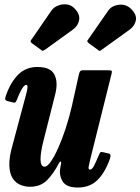

<svg xmlns="http://www.w3.org/2000/svg" viewBox="-20 -842 643 880"><path d="M6.5 -402Q28 -464.5 63.2 -499.8Q98.5 -535 151.5 -535Q211.5 -535 229.2 -500.5Q247 -466 233.5 -411.5L180 -200Q165.5 -144.5 165.8 -111.2Q166 -78 184.5 -78Q197 -78 213.5 -102Q230 -126 247.8 -166Q265.5 -206 281.5 -255Q297.5 -304 309 -354L341.5 -500.5Q343.5 -509.5 346.8 -514.8Q350 -520 362 -520H472.5Q487 -520 490.8 -518Q494.5 -516 491.5 -504.5L393.5 -111Q390 -96.5 386.8 -80.5Q383.5 -64.5 392 -64.5Q402 -64.5 411 -82.2Q420 -100 433.5 -132Q437 -140.5 440 -143.8Q443 -147 454.5 -144L475.5 -139Q485 -137 486.2 -132Q487.5 -127 484.5 -116.5Q463 -53.5 428 -18Q393 17.5 336.5 17.5Q285.5 17.5 268 -9.2Q250.5 -36 256 -71L260 -92.5Q261.5 -101 257.8 -101.5Q254 -102 250 -94Q226 -47 196 -16.5Q166 14 117 14Q94.5 14 73.2 5.2Q52 -3.5 38 -25Q24 -46.5 22.8 -84Q21.5 -121.5 38 -179L99 -407Q101 -414 103.5 -424.8Q106 -435.5 106 -444.2Q106 -453 100 -453Q84 -453 56.5 -383Q53.5 -376 50.8 -373Q48 -370 37 -373L13.5 -379Q5 -381.5 4 -386.5Q3 -391.5 6.5 -402ZM165.5 -615.5 126.5 -643.5Q119.5 -649.5 120.2 -653.8Q121 -658 127 -664.5L215 -792.5Q225.5 -808 244.8 -816Q264 -824 285 -821.8Q306 -819.5 321.5 -803.5Q347 -777.5 342.8 -751Q338.5 -724.5 315 -707L189.5 -616.5Q181 -610.5 177 -609.5Q173 -608.5 165.5 -615.5ZM427.5 -614.5 388 -643Q381 -649 380.2 -652.8Q379.5 -656.5 385.5 -663L475.5 -792.5Q491 -815.5 523.8 -820Q556.5 -824.5 580.5 -801.5Q607.5 -775 602.8 -749.5Q598 -724 575.5 -707L444 -612.5Q438 -608 435.2 -608.8Q432.5 -609.5 427.5 -614.5Z"/></svg>

Font: Besley* Condensed
Style: Bold Italic
Weight: 700
Width: 3
Italic angle: -13°
Designer: Owen Earl
Foundry: indestructible type*
Version: Version 3.000; ttfautohint (v1.8.3)